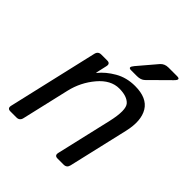

<svg xmlns="http://www.w3.org/2000/svg" viewBox="-195 -821 942 942"><g transform="rotate(45 275.5 -350.5)"><path d="M308.1 -561.5Q283.7 -561.5 305.7 -587.4L386.7 -682.6Q402.3 -700.7 429.2 -700.7H488.3Q517.1 -700.7 491.2 -675.3L390.6 -575.7Q376 -561.5 349.1 -561.5ZM32.7 0Q10.7 0 15.6 -22L124 -490.7Q128.9 -512.7 150.9 -512.7H191.9Q213.9 -512.7 209 -490.7L195.8 -432.1H197.8Q226.6 -467.8 272.7 -494.4Q318.8 -521 377.4 -521Q460.4 -521 490.7 -470.9Q521 -420.9 501 -334L428.7 -22Q423.8 0 401.9 0H359.9Q337.9 0 342.8 -22L409.7 -310.5Q431.6 -406.2 408.2 -431.9Q384.8 -457.5 331.1 -457.5Q272.5 -457.5 224.4 -400.6Q176.3 -343.8 159.2 -270.5L101.6 -22Q96.7 0 74.7 0Z"/></g></svg>

Font: Istok Web
Style: BoldItalic
Weight: 700
Italic angle: -13°
Designer: Andrey V. Panov
Foundry: Andrey V. Panov
Version: Version 1.0.2g